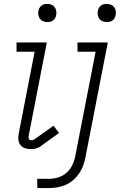

<svg xmlns="http://www.w3.org/2000/svg" viewBox="-20 -746 609 976"><path d="M220 -634Q209 -634 199 -638Q189 -642 183 -650.5Q177 -659 175 -670Q173 -681 176 -693Q177 -700 181.5 -707Q186 -714 192 -718.5Q198 -723 205.5 -724.5Q213 -726 221 -726Q232 -726 242 -722Q252 -718 258 -709.5Q264 -701 266 -690Q268 -679 265 -667Q264 -660 259.5 -653Q255 -646 249 -641.5Q243 -637 235.5 -635.5Q228 -634 220 -634ZM137 12Q122 12 107.5 7.5Q93 3 84 -8.5Q75 -20 73.5 -35.5Q72 -51 75 -66L156 -483H64V-530H218L126 -57Q124 -49 126.5 -41Q129 -33 137 -33Q141 -33 145.5 -34Q150 -35 154 -37L252 -107L280 -70L183 0Q172 7 160 9.5Q148 12 137 12ZM523 -634Q511 -634 501 -638Q491 -642 485 -650.5Q479 -659 477 -670Q475 -681 478 -693Q479 -700 483.5 -707Q488 -714 494 -718.5Q500 -723 507.5 -724.5Q515 -726 523 -726Q534 -726 544 -722Q554 -718 560.5 -709.5Q567 -701 568.5 -690Q570 -679 567 -667Q566 -660 562 -653Q558 -646 551.5 -641.5Q545 -637 537.5 -635.5Q530 -634 523 -634ZM170 210 169 163H229Q244 163 260 160Q276 157 291 150Q306 143 319 131.5Q332 120 340.5 106Q349 92 354.5 77Q360 62 363 46L466 -483H374V-530H528L414 55Q410 76 402.5 96.5Q395 117 382 136Q369 155 351.5 170Q334 185 313 194Q292 203 271 206.5Q250 210 229 210Z"/></svg>

Font: Lode Dark
Style: Italic
Weight: 400
Italic angle: -11°
Monospace: yes
Designer: Belleve Invis
Foundry: Belleve Invis
Version: Version 29.2.0; ttfautohint (v1.8.3)